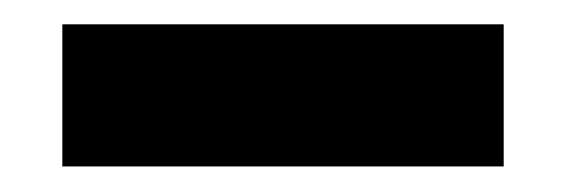

<svg xmlns="http://www.w3.org/2000/svg" viewBox="-20 -438 454 154"><path d="M30 -304.5V-418.5H384V-304.5Z"/></svg>

Font: Big Shoulders Stencil Display ExtraBold
Style: Regular
Weight: 800
Designer: Patric King
Foundry: XO Type Co
Version: Version 1.000